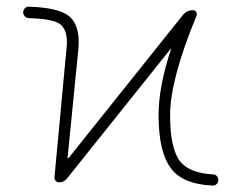

<svg xmlns="http://www.w3.org/2000/svg" viewBox="-20 -578 732 587"><path d="M540 -533.2Q551.8 -546.9 570.3 -546.9Q576.2 -546.9 579.6 -541.5Q583 -536.1 581.1 -530.3Q500 -335 500 -225.6Q500 -123 531.2 -84Q559.6 -48.8 630.9 -44.9Q637.7 -44.9 642.6 -40Q647.5 -35.2 647.5 -27.8Q647.5 -20.5 642.6 -15.6Q637.7 -10.7 630.9 -10.7Q630.9 -10.7 629.9 -10.7Q541 -14.6 504.9 -60.5Q464.8 -110.4 464.8 -225.6Q464.8 -313.5 502.9 -427.7Q502.9 -427.7 502.4 -428.2Q502 -428.7 501 -427.7L185.5 -33.2Q175.8 -20.5 160.2 -20.5Q154.3 -20.5 149.9 -25.4Q145.5 -30.3 146.5 -36.1L183.6 -432.6Q184.6 -441.4 184.6 -449.2Q184.6 -487.3 164.1 -503.9Q142.6 -520.5 68.4 -522.5Q61.5 -522.5 56.2 -527.8Q50.8 -533.2 50.8 -540Q50.8 -546.9 55.7 -552.2Q60.5 -557.6 68.4 -557.6Q68.4 -557.6 68.4 -557.6Q158.2 -554.7 190.4 -529.3Q220.7 -504.9 220.7 -448.2Q220.7 -439.5 219.7 -428.7L186.5 -94.7Q186.5 -93.8 187.5 -93.8Q188.5 -93.8 189.5 -94.7Z"/></svg>

Font: Gen Jyuu Gothic ExtraLight
Style: Regular
Weight: 100
Designer: [Source Han Sans]
Ryoko NISHIZUKA  (kana & ideographs); Paul D. Hunt (Latin, Greek & Cyrillic); Wenlong ZHANG  (bopomofo
Version: Version 1.002.20150607